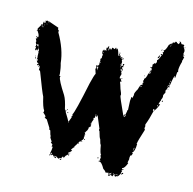

<svg xmlns="http://www.w3.org/2000/svg" viewBox="-104 -809 918 914"><g transform="rotate(15 355.5 -352.5)"><path d="M511.7 -302.7V-300.8Q507.8 -295.9 507.8 -293L503.9 -294.9H502V-293L511.7 -291L513.7 -300.8Q513.7 -302.7 511.7 -302.7ZM550.8 -13.7V-15.6H539.1V-13.7ZM529.3 -13.7V-17.6H527.3V-13.7ZM242.2 -19.5V-25.4H236.3V-21.5Q238.3 -21.5 242.2 -19.5ZM220.7 -27.3V-35.2H216.8V-33.2Q218.8 -29.3 218.8 -27.3ZM591.8 -146.5V-150.4H589.8V-146.5ZM593.8 -152.3V-160.2H591.8Q591.8 -155.8 589.8 -152.3ZM259.8 -195.3V-199.2H257.8V-195.3ZM377 -263.7V-267.6H375V-263.7ZM648.4 -378.9Q648.4 -380.9 650.4 -384.8H646.5V-378.9ZM546.9 -447.3Q550.8 -447.3 550.8 -453.1H546.9ZM330.1 -472.7V-474.6H326.2V-472.7ZM671.9 -482.4V-486.3H669.9V-482.4ZM328.1 -478.5V-488.3H322.3L324.2 -478.5ZM31.2 -500V-502H27.3V-500ZM677.7 -494.1V-503.9H675.8V-494.1ZM679.7 -507.8V-513.7H677.7V-507.8ZM431.6 -513.7Q431.6 -517.6 427.7 -517.6V-513.7ZM27.3 -507.8 25.4 -517.6 15.6 -515.6V-513.7Q19 -513.7 25.4 -507.8ZM427.7 -523.4V-527.3H425.8V-523.4ZM335.9 -558.6V-562.5H334V-558.6ZM345.7 -580.1V-584H343.8V-580.1ZM13.7 -585.9V-589.8H11.7V-585.9ZM25.4 -601.6V-607.4Q21.5 -606.9 21.5 -603.5ZM19.5 -605.5V-611.3H17.6V-605.5ZM31.2 -613.3V-617.2H29.3V-613.3ZM41 -621.1V-623H37.1V-621.1ZM48.8 -628.9V-630.9H44.9V-628.9ZM636.7 -671.9V-673.8H632.8V-671.9ZM636.7 -675.8V-679.7H634.8V-675.8ZM511.7 -302.7Q515.6 -320.3 515.6 -326.2H517.6Q515.6 -361.8 515.6 -371.1L517.6 -390.6H521.5V-386.7H523.4Q525.4 -400.9 527.3 -404.3H525.4Q525.4 -414.6 537.1 -433.6Q543.5 -459 548.8 -459H552.7V-464.8L550.8 -468.8Q554.7 -468.8 554.7 -472.7Q554.7 -476.6 550.8 -476.6Q552.2 -484.4 554.7 -484.4L552.7 -488.3V-490.2Q560.5 -490.2 566.4 -519.5L570.3 -521.5L574.2 -519.5Q574.2 -523.9 576.2 -527.3V-529.3H574.2Q574.2 -523.4 570.3 -523.4V-529.3Q570.8 -533.2 574.2 -533.2Q574.2 -531.2 576.2 -531.2V-535.2H572.3Q572.3 -541 576.2 -541V-537.1H578.1Q578.1 -548.8 568.4 -548.8V-552.7H570.3L574.2 -550.8L576.2 -558.6Q574.2 -562.5 574.2 -564.5L584 -576.2H585.9V-572.3H587.9Q587.9 -580.1 591.8 -580.1Q589.8 -589.8 589.8 -591.8Q595.7 -591.8 605.5 -621.1H599.6V-625H605.5L609.4 -623V-628.9L605.5 -634.8Q609.4 -636.7 611.3 -636.7V-638.7L607.4 -644.5Q616.7 -644.5 625 -675.8L634.8 -685.5Q638.7 -683.6 640.6 -683.6L638.7 -687.5Q638.7 -690.4 644.5 -693.4H650.4Q652.3 -697.3 652.3 -699.2H658.2Q658.2 -694.8 669.9 -691.4Q669.9 -694.3 673.8 -699.2L669.9 -705.1H673.8Q681.6 -701.2 681.6 -695.3H693.4L697.3 -693.4Q695.3 -689.5 695.3 -685.5Q705.1 -672.9 705.1 -664.1L703.1 -660.2H705.1Q703.1 -656.2 703.1 -652.3Q703.1 -648.4 709 -648.4V-644.5L705.1 -646.5L703.1 -642.6L710.9 -638.7Q707.5 -619.1 705.1 -619.1L707 -615.2Q699.2 -590.3 699.2 -572.3L701.2 -562.5Q697.3 -562.5 697.3 -560.1Q697.3 -557.6 695.3 -533.2H691.4V-541Q687 -541 679.7 -490.2H677.7L673.8 -492.2V-486.3H679.7V-480.5H677.7L673.8 -482.4Q669.4 -462.9 666 -462.9L668 -453.1Q668 -448.2 662.1 -443.4Q664.1 -439.5 664.1 -437.5L660.2 -439.5L662.1 -429.7Q662.1 -424.8 656.2 -412.1Q658.2 -412.1 658.2 -410.2Q654.8 -410.2 650.4 -390.6Q654.3 -390.6 658.2 -392.6V-390.6Q643.1 -355.5 636.7 -355.5V-357.4Q638.7 -361.3 638.7 -363.3Q632.8 -363.3 632.8 -359.4V-353.5H636.7Q627 -311 615.2 -281.2L617.2 -271.5L615.2 -261.7Q619.1 -261.2 619.1 -257.8V-253.9Q599.6 -193.8 599.6 -183.6Q597.7 -183.6 597.7 -181.6H601.6Q601.6 -144 587.9 -134.8Q589.8 -134.8 593.8 -132.8Q589.4 -119.1 585.9 -119.1Q585.9 -121.1 584 -121.1Q584 -107.4 582 -107.4L584 -103.5Q580.1 -85.9 580.1 -84Q584 -84 584 -82Q572.8 -52.7 562.5 -52.7V-46.9H564.5Q568.4 -48.8 570.3 -48.8Q570.3 -43 566.4 -43Q566.4 -44.9 564.5 -44.9L562.5 -41Q562.5 -40 566.4 -35.2Q562.5 -34.7 562.5 -31.2Q562.5 -29.3 564.5 -29.3Q555.2 -7.8 548.8 -7.8H543V-3.9Q538.1 -3.9 535.2 -9.8L537.1 -13.7H531.2Q531.2 -10.3 527.3 -2Q519.5 -3.9 519.5 -9.8H517.6Q517.6 0 505.9 0Q505.9 -7.8 509.8 -7.8Q509.8 -5.9 511.7 -5.9L519.5 -15.6V-17.6Q507.8 -11.2 507.8 -7.8H505.9V-13.7H503.9L500 -11.7V-13.7L496.1 -11.7H490.2Q490.2 -17.1 476.6 -25.4Q460.4 -54.7 449.2 -54.7Q449.2 -52.7 447.3 -52.7L445.3 -56.6Q453.1 -59.6 453.1 -62.5H449.2L451.2 -74.2Q447.3 -80.6 447.3 -85.9Q449.2 -85.9 449.2 -87.9Q443.4 -87.9 435.5 -132.8Q432.1 -132.8 425.8 -158.2Q421.4 -161.1 412.1 -195.3Q408.2 -195.3 408.2 -203.1H410.2L384.8 -263.7H382.8V-255.9Q378.9 -255.9 378.9 -261.7H375V-252Q375 -248 369.1 -248Q369.1 -243.7 371.1 -240.2L365.2 -224.6Q367.2 -220.7 367.2 -218.8L363.3 -220.7V-214.8Q367.2 -214.8 367.2 -212.9Q365.2 -209 365.2 -207Q367.2 -207 367.2 -205.1Q364.7 -205.1 357.4 -195.3Q357.4 -193.4 359.4 -193.4Q356.9 -182.1 349.6 -173.8Q351.6 -173.8 351.6 -171.9H345.7L351.6 -160.2H347.7L349.6 -156.2V-150.4Q349.6 -148.4 347.7 -148.4Q349.6 -144.5 349.6 -140.6Q345.7 -130.9 341.8 -130.9V-127H345.7V-125Q335 -125 330.1 -117.2L332 -113.3Q332 -109.4 328.1 -109.4Q328.1 -111.3 326.2 -111.3Q326.2 -105.5 316.4 -93.8V-87.9Q312.5 -87.9 304.7 -74.2V-72.3H310.5Q307.6 -63.5 298.8 -60.5Q298.8 -59.6 294.9 -54.7L298.8 -52.7Q298.8 -48.3 287.1 -39.1L281.2 -27.3H279.3V-31.2H273.4Q273.4 -21.5 259.8 -21.5L261.7 -17.6H255.9Q248 -21 248 -25.4H246.1Q246.1 -19 244.1 -15.6Q233.9 -17.6 226.6 -29.3Q226.6 -26.4 218.8 -23.4L212.9 -33.2Q216.8 -47.9 216.8 -64.5H210.9L212.9 -74.2Q208 -80.1 203.1 -80.1Q205.1 -84 205.1 -87.9Q193.4 -103.5 193.4 -109.4Q195.3 -109.4 195.3 -111.3Q191.4 -111.3 185.5 -136.7Q180.7 -140.6 177.7 -140.6Q177.7 -144.5 179.7 -144.5L154.3 -185.5Q154.3 -183.6 152.3 -183.6L142.6 -191.4L146.5 -193.4Q146.5 -198.2 130.9 -210.9L132.8 -214.8V-220.7Q123 -232.4 111.3 -283.2Q101.6 -301.3 66.4 -394.5Q64 -400.4 58.6 -400.4V-419.9L52.7 -416H50.8V-419.9H54.7Q54.7 -423.8 50.8 -423.8L44.9 -419.9L43 -423.8V-425.8H48.8V-429.7Q43 -429.7 37.1 -441.4H41V-449.2L37.1 -447.3H35.2Q35.2 -449.2 37.1 -453.1Q35.2 -460 35.2 -482.4Q33.2 -482.4 33.2 -484.4L35.2 -488.3Q32.7 -498 29.3 -498Q29.3 -496.1 27.3 -496.1Q29.3 -492.2 29.3 -488.3L23.4 -492.2H21.5V-486.3Q16.6 -490.2 15.6 -490.2Q17.6 -500 17.6 -503.9L13.7 -502Q13.7 -507.8 15.6 -507.8Q13.2 -521 9.8 -525.4L11.7 -529.3L5.9 -541V-543H11.7Q11.7 -548.8 5.9 -548.8V-554.7L13.7 -548.8L15.6 -552.7Q15.6 -563 5.9 -576.2Q5.9 -580.1 0 -580.1V-582H3.9Q2 -585.9 2 -589.8L13.7 -609.4V-615.2L17.6 -613.3H19.5L21.5 -628.9H25.4V-623Q31.2 -623 31.2 -632.8H27.3V-634.8Q35.2 -634.8 35.2 -638.7Q41 -636.7 41 -634.8L44.9 -636.7L95.7 -619.1Q95.7 -607.4 101.6 -607.4V-597.7Q144 -524.9 150.4 -459Q156.7 -439 160.2 -406.2Q158.2 -402.3 158.2 -400.4Q166 -399.4 166 -394.5H164.1Q164.1 -379.4 205.1 -316.4Q217.3 -296.4 226.6 -252Q228.5 -252 230.5 -246.1L234.4 -248H236.3L232.4 -242.2Q255.9 -204.6 255.9 -201.2H259.8Q259.8 -203.6 267.6 -222.7Q265.6 -226.6 265.6 -228.5Q269.5 -228.5 269.5 -232.4Q267.6 -236.3 267.6 -238.3Q276.9 -250.5 308.6 -402.3Q318.4 -442.9 324.2 -453.1L316.4 -476.6L320.3 -478.5Q320.3 -482.4 316.4 -492.2L320.3 -494.1V-492.2Q330.1 -493.7 330.1 -505.9H326.2Q326.7 -509.8 330.1 -509.8Q330.1 -507.8 332 -507.8V-513.7Q328.1 -513.7 328.1 -515.6L330.1 -519.5Q328.1 -522.9 328.1 -527.3Q328.1 -530.3 334 -533.2L332 -537.1L334 -550.8Q328.1 -550.8 328.1 -568.4Q332 -568.4 332 -574.2H335.9V-570.3L341.8 -574.2L345.7 -572.3V-574.2Q341.8 -579.1 341.8 -580.1V-585.9Q349.6 -585.9 349.6 -595.7H353.5V-576.2Q357.4 -576.2 357.4 -587.9H361.3V-584Q365.2 -584 369.1 -585.9L367.2 -589.8Q367.7 -593.8 371.1 -593.8L380.9 -589.8Q384.8 -594.7 384.8 -597.7H388.7V-591.8H392.6V-595.7H394.5Q400.9 -585.9 406.2 -564.5H410.2L408.2 -568.4L410.2 -578.1Q408.2 -578.1 408.2 -580.1H412.1V-564.5L418 -568.4V-558.6H419.9L425.8 -562.5L427.7 -558.6Q423.8 -558.1 423.8 -554.7Q425.8 -554.7 429.7 -552.7L427.7 -548.8Q427.7 -545.9 431.6 -541H429.7L431.6 -537.1L429.7 -533.2H431.6L429.7 -529.3L433.6 -523.4H429.7V-519.5L433.6 -521.5Q433.6 -519.5 435.5 -519.5L439.5 -525.4Q437.5 -529.3 437.5 -531.2L441.4 -533.2L445.3 -531.2L441.4 -523.4Q443.4 -519.5 443.4 -517.6Q439.5 -515.6 437.5 -515.6V-513.7L443.4 -505.9V-500H439.5Q439.5 -507.8 433.6 -507.8Q433.6 -496.1 441.4 -496.1Q441.4 -492.2 439.5 -492.2Q443.4 -485.8 443.4 -482.4Q439.5 -470.2 439.5 -466.8Q441.4 -462.9 441.4 -460.9Q445.3 -462.9 449.2 -462.9L447.3 -459V-457L453.1 -449.2L449.2 -447.3Q449.2 -449.2 447.3 -449.2V-441.4Q449.2 -441.4 457 -414.1Q466.8 -393.1 466.8 -384.8H464.8Q464.8 -377.4 502 -296.9H505.9Q505.9 -302.7 511.7 -302.7ZM269.5 -13.7Q265.6 -15.6 263.7 -15.6V-17.6Q266.6 -17.6 271.5 -21.5V-17.6ZM214.8 -21.5H210.9Q210.9 -27.3 214.8 -27.3ZM566.4 -21.5H564.5Q566.9 -30.8 572.3 -31.2L574.2 -27.3ZM298.8 -43V-50.8H302.7L300.8 -46.9Q302.7 -46.9 302.7 -44.9ZM304.7 -54.7Q300.8 -54.7 300.8 -58.6H304.7ZM437.5 -66.4 435.5 -70.3 439.5 -72.3 441.4 -68.4ZM355.5 -134.8H351.6V-138.7H355.5ZM246.1 -238.3H242.2V-242.2H246.1ZM236.3 -252V-255.9H240.2Q240.2 -252 236.3 -252ZM664.1 -406.2H662.1Q662.1 -412.1 666 -412.1L668 -408.2ZM27.3 -449.2 25.4 -453.1 29.3 -455.1 31.2 -451.2ZM27.3 -459H25.4V-462.9H27.3ZM453.1 -462.9H449.2V-464.8H453.1ZM677.7 -470.7H673.8V-472.7H677.7ZM552.7 -502H550.8V-505.9H552.7ZM433.6 -552.7H429.7V-558.6H433.6ZM591.8 -601.6H589.8V-603.5Q594.7 -617.2 597.7 -617.2V-613.3Q597.7 -603 591.8 -601.6ZM597.7 -640.6Q597.7 -646.5 601.6 -646.5V-644.5Q601.6 -640.6 597.7 -640.6ZM705.1 -681.6H701.2V-683.6H705.1Z"/></g></svg>

Font: Mister Brush
Style: Regular
Weight: 400
Designer: GGBotNet
Foundry: GGBotNet
Version: 1.00